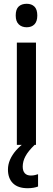

<svg xmlns="http://www.w3.org/2000/svg" viewBox="-20 -765 279 1014"><path d="M170 -540V0H69V-540ZM121 -745Q147 -745 162 -730Q177 -715 177 -683Q177 -652 162 -636.5Q147 -621 121 -621Q95 -621 79 -636.5Q63 -652 63 -683Q63 -716 78.5 -730.5Q94 -745 121 -745ZM100 115Q100 138 111 150Q122 162 143 162Q155 162 165 159.5Q175 157 181 155V220Q171 224 157 226.5Q143 229 126 229Q75 229 48.5 203Q22 177 22 130Q22 104 33 78.5Q44 53 64.5 29.5Q85 6 112 -13L163 0Q129 33 114.5 60Q100 87 100 115Z"/></svg>

Font: Noto Sans Bengali Condensed Medium
Style: Regular
Weight: 500
Width: 3
Designer: Jelle Bosma - Monotype Design Team
Foundry: Monotype Imaging Inc.
Version: Version 2.003